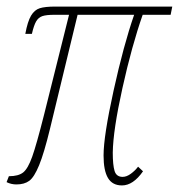

<svg xmlns="http://www.w3.org/2000/svg" viewBox="-30 -556 544 584"><path d="M285 -83Q285 -142 315.5 -280.5Q346 -419 378 -511H206L122 -164Q104 -90 89 -53.5Q74 -17 59 -6Q44 5 20 5Q4 5 -10 -2L-3 -20Q26 -20 40.5 -31.5Q55 -43 68 -79.5Q81 -116 104 -207L180 -511H135Q111 -511 99 -507Q87 -503 80 -491Q73 -479 67 -453H47Q54 -491 64.5 -508.5Q75 -526 91 -531Q107 -536 138 -536H494L489 -511H404Q371 -417 342.5 -288.5Q314 -160 313 -92Q313 -54 318.5 -36Q324 -18 343 -18Q355 -18 368 -27.5Q381 -37 390 -49L405 -35Q375 8 341 8Q312 8 298.5 -14.5Q285 -37 285 -83Z"/></svg>

Font: Noto Serif CondThin
Style: Italic
Weight: 250
Width: 3
Italic angle: -12°
Designer: Monotype Design Team
Foundry: Monotype Imaging Inc.
Version: Version 1.001